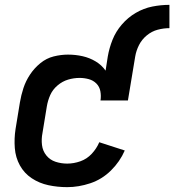

<svg xmlns="http://www.w3.org/2000/svg" viewBox="-20 -763 718 791"><path d="M257 8Q304 8 352 -8Q400 -24 437 -60.5Q474 -97 494 -143L389 -177Q378 -151 358 -129.5Q338 -108 311 -98.5Q284 -89 257 -89Q232 -89 209 -96.5Q186 -104 171 -122.5Q156 -141 153 -165.5Q150 -190 155 -215L173 -325Q177 -349 187 -371.5Q197 -394 217 -411Q237 -428 260.5 -435Q284 -442 308 -442Q327 -442 345.5 -437Q364 -432 377 -419Q390 -406 393.5 -387Q397 -368 394 -349H507L537 -530Q541 -554 552.5 -577Q564 -600 584.5 -617Q605 -634 629.5 -640.5Q654 -647 678 -647V-743Q643 -743 607.5 -736Q572 -729 539.5 -710Q507 -691 482 -662Q457 -633 443.5 -599Q430 -565 424 -530L415 -472Q399 -495 374 -510Q349 -525 320 -531.5Q291 -538 260 -538Q231 -538 201 -530.5Q171 -523 146 -502.5Q121 -482 103.5 -455.5Q86 -429 76.5 -400Q67 -371 62 -341L44 -231Q38 -192 41 -153Q44 -114 62 -81.5Q80 -49 111 -28.5Q142 -8 179.5 0Q217 8 257 8Z"/></svg>

Font: Iosevka Sparkle Semibold
Style: Italic
Weight: 600
Italic angle: -9°
Designer: Belleve Invis
Foundry: Belleve Invis
Version: Version 4.5.0; ttfautohint (v1.8.3)